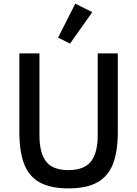

<svg xmlns="http://www.w3.org/2000/svg" viewBox="-20 -1028 758 1061"><path d="M490 -961 367 -787 301 -820 396 -1008ZM87 -733H198V-281Q198 -182 235 -135Q272 -88 358 -88Q445 -88 482.5 -135.5Q520 -183 520 -281V-733H631V-299Q631 -190 604 -121.5Q577 -53 517.5 -20Q458 13 358 13Q259 13 199.5 -20Q140 -53 113.5 -121.5Q87 -190 87 -299Z"/></svg>

Font: IBM Plex Sans JP Medm
Style: Regular
Weight: 500
Designer: Mike Abbink; Paul van der Laan; Pieter van Rosmalen; Wujin Sim; Yejin Wi; Jinhee Kim; Boomi Park; Yona Kim; Kichan Ma
Foundry: Sandoll Inc.
Version: Version 1.002